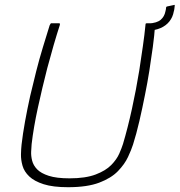

<svg xmlns="http://www.w3.org/2000/svg" viewBox="-20 -770 749 801"><path d="M264 11Q201 11 162 -1.5Q123 -14 102 -34Q81 -54 74 -78.5Q67 -103 67.5 -126Q68 -149 70 -167Q75 -211 84.5 -263.5Q94 -316 106 -370Q118 -421 131 -472.5Q144 -524 159 -573Q174 -622 187 -664Q188 -666 190 -669.5Q192 -673 193 -673Q202 -673 209.5 -673Q217 -673 226 -673Q229 -673 229.5 -672Q230 -671 230 -667Q217 -627 203.5 -580.5Q190 -534 177 -485Q156 -403 138 -320.5Q120 -238 112 -169Q111 -156 110 -138Q109 -120 114 -100Q119 -80 135 -63.5Q151 -47 183.5 -36.5Q216 -26 270 -26Q337 -26 379 -42Q421 -58 444 -81.5Q467 -105 477.5 -129Q488 -153 493 -169Q513 -236 530.5 -316Q548 -396 561 -476Q569 -529 576 -577Q583 -625 587 -667Q587 -671 588.5 -672Q590 -673 592 -673Q601 -673 608.5 -673Q616 -673 625 -673Q627 -673 627.5 -669.5Q628 -666 627 -664Q624 -622 617.5 -573.5Q611 -525 603 -474.5Q595 -424 585 -375Q574 -319 561.5 -265Q549 -211 535 -167Q528 -145 514 -115Q500 -85 472 -56Q444 -27 394 -8Q344 11 264 11ZM705 -749Q709 -751 709 -747Q708 -740 707.5 -734Q707 -728 705 -722Q701 -699 687 -681Q673 -663 650 -653Q627 -643 593 -641Q590 -641 591 -644L596 -669Q598 -672 600 -672Q635 -674 650.5 -687.5Q666 -701 670 -722Q671 -726 672 -730.5Q673 -735 673 -739Q673 -742 677 -743Z"/></svg>

Font: Glory ExtraLight
Style: Italic
Weight: 250
Italic angle: -12°
Version: Version 1.011